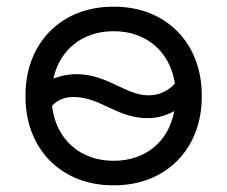

<svg xmlns="http://www.w3.org/2000/svg" viewBox="-20 -546 677 572"><path d="M316 6H321C474 6 581 -102 581 -257V-263C581 -418 474 -526 321 -526H316C163 -526 56 -418 56 -263V-257C56 -102 163 6 316 6ZM139 -312C158 -398 226 -453 318 -453H319C417 -453 487 -391 501 -297C480 -274 453 -262 422 -262C354 -262 300 -325 208 -325C183 -325 160 -320 139 -312ZM318 -67C218 -67 146 -132 135 -231C153 -249 172 -257 200 -257C278 -257 329 -194 419 -194C448 -194 474 -201 499 -215C483 -125 414 -67 319 -67Z"/></svg>

Font: Fixel Display Regular
Style: Regular
Weight: 400
Designer: AlfaBravo + MacPaw
Foundry: Kyrylo Tkachov, Marchela Mozhyna, Serhii Makarenko, Maria Weinstein, Zakhar Kryvoshyya
Version: Version 1.211